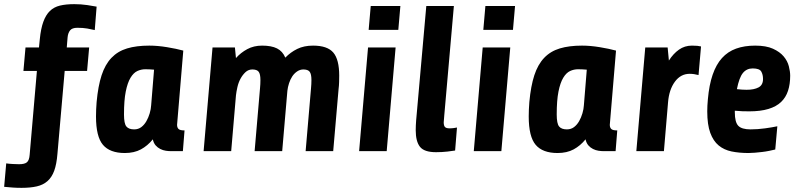

<svg xmlns="http://www.w3.org/2000/svg" viewBox="-65 -729 3856 926"><path d="M113 -387H48L58 -500H123L127 -540Q132 -591 144 -624Q156 -657 175.5 -676Q195 -695 224 -702Q253 -709 293 -709Q325 -709 356 -704.5Q387 -700 401 -697L392 -584Q376 -588 355.5 -591.5Q335 -595 308 -595Q283 -595 273 -582.5Q263 -570 261 -549L257 -500H365L355 -387H247L212 13Q208 63 196.5 94.5Q185 126 164 144.5Q143 163 112 170Q81 177 39 177Q16 177 -4.5 175.5Q-25 174 -45 172L-35 59Q-22 61 -3 62Q16 63 27 63Q54 63 65 53.5Q76 44 78 18Z M401 -237Q408 -314 425 -366Q442 -418 472.5 -450Q503 -482 548 -495.5Q593 -509 655 -509Q695 -509 740.5 -501.5Q786 -494 819 -485L789 -127Q789 -114 796 -107Q803 -100 825 -100L817 0H759Q748 0 734.5 -2Q721 -4 708 -10.5Q695 -17 685.5 -28Q676 -39 672 -57Q647 -26 614.5 -8.5Q582 9 537 9Q465 9 431.5 -30.5Q398 -70 398 -167Q398 -200 401 -237ZM582 -105Q602 -105 616.5 -116Q631 -127 641 -144.5Q651 -162 657 -182.5Q663 -203 664 -221L678 -393Q667 -394 656 -394.5Q645 -395 636 -395Q616 -395 597.5 -386.5Q579 -378 564.5 -354Q550 -330 541.5 -287.5Q533 -245 533 -177Q533 -133 544.5 -119Q556 -105 582 -105Z M917 0 960 -500H1068L1073 -449Q1096 -475 1127.5 -492Q1159 -509 1199 -509Q1244 -509 1271 -495.5Q1298 -482 1311 -451Q1336 -477 1368.5 -493Q1401 -509 1445 -509Q1514 -509 1542.5 -475.5Q1571 -442 1571 -364Q1571 -352 1570.5 -333.5Q1570 -315 1568 -300L1542 0H1409L1435 -303Q1436 -311 1436.5 -323.5Q1437 -336 1437 -343Q1437 -372 1428.5 -383Q1420 -394 1398 -394Q1382 -394 1368 -384.5Q1354 -375 1344.5 -360.5Q1335 -346 1329 -327.5Q1323 -309 1321 -291L1296 0H1163L1189 -303Q1190 -311 1190.5 -323.5Q1191 -336 1191 -343Q1191 -372 1182.5 -383Q1174 -394 1152 -394Q1133 -394 1119 -381Q1105 -368 1095 -349.5Q1085 -331 1080 -309Q1075 -287 1073 -269L1050 0Z M1713 -585 1723 -700H1866L1856 -585ZM1667 0 1710 -500H1843L1800 0Z M2130 -3Q2119 -1 2093 2Q2067 5 2038 5Q1981 5 1960.5 -21Q1940 -47 1940 -101Q1940 -112 1940.5 -123.5Q1941 -135 1942 -148L1991 -700H2124L2078 -176Q2075 -146 2075 -139Q2075 -123 2081 -116.5Q2087 -110 2103 -110Q2114 -110 2124.5 -111.5Q2135 -113 2139 -114Z M2266 -585 2276 -700H2419L2409 -585ZM2220 0 2263 -500H2396L2353 0Z M2488 -237Q2495 -314 2512 -366Q2529 -418 2559.5 -450Q2590 -482 2635 -495.5Q2680 -509 2742 -509Q2782 -509 2827.5 -501.5Q2873 -494 2906 -485L2876 -127Q2876 -114 2883 -107Q2890 -100 2912 -100L2904 0H2846Q2835 0 2821.5 -2Q2808 -4 2795 -10.5Q2782 -17 2772.5 -28Q2763 -39 2759 -57Q2734 -26 2701.5 -8.5Q2669 9 2624 9Q2552 9 2518.5 -30.5Q2485 -70 2485 -167Q2485 -200 2488 -237ZM2669 -105Q2689 -105 2703.5 -116Q2718 -127 2728 -144.5Q2738 -162 2744 -182.5Q2750 -203 2751 -221L2765 -393Q2754 -394 2743 -394.5Q2732 -395 2723 -395Q2703 -395 2684.5 -386.5Q2666 -378 2651.5 -354Q2637 -330 2628.5 -287.5Q2620 -245 2620 -177Q2620 -133 2631.5 -119Q2643 -105 2669 -105Z M3004 0 3047 -500H3155L3161 -437Q3182 -470 3209.5 -489.5Q3237 -509 3272 -509Q3288 -509 3298 -508Q3308 -507 3316 -505L3304 -367Q3282 -373 3261 -373Q3218 -373 3190 -335Q3162 -297 3157 -236L3137 0Z M3746 -364Q3746 -323 3735.5 -291Q3725 -259 3702 -237Q3679 -215 3641 -203.5Q3603 -192 3549 -192Q3533 -192 3515.5 -192.5Q3498 -193 3479 -195V-187Q3479 -140 3495.5 -122.5Q3512 -105 3555 -105Q3589 -105 3625 -110Q3661 -115 3684 -120L3674 -8Q3662 -5 3645 -1.5Q3628 2 3610.5 4Q3593 6 3576 7.5Q3559 9 3545 9Q3500 9 3463.5 1.5Q3427 -6 3401 -27.5Q3375 -49 3360.5 -88.5Q3346 -128 3346 -192Q3346 -219 3349 -250Q3355 -319 3372 -368.5Q3389 -418 3417 -449Q3445 -480 3485 -494.5Q3525 -509 3577 -509Q3630 -509 3663 -494Q3696 -479 3714.5 -457Q3733 -435 3739.5 -409.5Q3746 -384 3746 -364ZM3565 -399Q3536 -399 3518 -377Q3500 -355 3489 -299Q3515 -296 3536 -296Q3572 -296 3593.5 -307.5Q3615 -319 3615 -348Q3615 -369 3606.5 -384Q3598 -399 3565 -399Z"/></svg>

Font: Share
Style: Bold Italic
Weight: 700
Designer: Ralph du Carrois
Version: Version 1.002